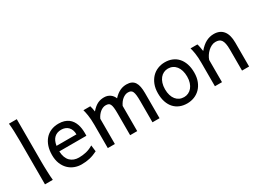

<svg xmlns="http://www.w3.org/2000/svg" viewBox="-40 -1447 2849 2126"><g transform="rotate(-30 1384.5 -384.5)"><path d="M183.1 -231.9Q183.1 -208.5 183.8 -176.8Q184.6 -145 185.8 -112.3Q187 -79.6 188.7 -49.8Q190.4 -20 192.9 0H92.8V-551.8Q92.8 -623 90.3 -680.9Q87.9 -738.8 83 -781.2H183.1Z M412.6 -236.8Q414.1 -193.8 426 -162.1Q438 -130.4 458.7 -109.6Q479.5 -88.9 507.6 -78.6Q535.6 -68.4 568.8 -68.4Q616.2 -68.4 661.6 -79.1Q707 -89.8 752 -117.2L761.7 -36.6Q735.8 -23.4 710.9 -14.2Q686 -4.9 661.1 1Q636.2 6.8 610.6 9.5Q585 12.2 556.6 12.2Q509.8 12.2 467.3 -4.2Q424.8 -20.5 392.6 -52.5Q360.4 -84.5 341.3 -131.8Q322.3 -179.2 322.3 -241.7Q322.3 -302.2 338.6 -351.3Q355 -400.4 385.3 -435.3Q415.5 -470.2 459 -489Q502.4 -507.8 556.6 -507.8Q596.7 -507.8 627.4 -498.3Q658.2 -488.8 680.7 -471.9Q703.1 -455.1 718.3 -432.6Q733.4 -410.2 742.4 -384.3Q751.5 -358.4 755.4 -330.3Q759.3 -302.2 759.3 -274.9V-255.9Q759.3 -243.7 758.8 -236.8ZM549.3 -434.6Q495.6 -434.6 461.4 -403.1Q427.2 -371.6 416.5 -305.2H671.4Q671.4 -336.4 662.4 -360.6Q653.3 -384.8 637 -401.4Q620.6 -418 598.1 -426.3Q575.7 -434.6 549.3 -434.6Z M1272 0H1181.6V-278.3Q1181.6 -323.7 1178.2 -351.8Q1174.8 -379.9 1166.7 -395.8Q1158.7 -411.6 1145 -417Q1131.3 -422.4 1110.8 -422.4Q1092.8 -422.4 1074.7 -415Q1056.6 -407.7 1040.3 -394.3Q1023.9 -380.9 1010 -362.5Q996.1 -344.2 986.3 -322.3V0H896V-300.3Q896 -372.6 887.7 -422.6Q879.4 -472.7 871.6 -498H959.5Q964.8 -482.4 968.8 -461.2Q972.7 -439.9 975.1 -422.4Q997.6 -448.2 1018.1 -464.8Q1038.6 -481.4 1058.8 -491Q1079.1 -500.5 1099.1 -504.2Q1119.1 -507.8 1140.1 -507.8Q1164.1 -507.8 1183.6 -501Q1203.1 -494.1 1218 -482.9Q1232.9 -471.7 1243.7 -456.8Q1254.4 -441.9 1260.3 -425.8Q1283.2 -450.7 1304.7 -466.6Q1326.2 -482.4 1346.7 -491.5Q1367.2 -500.5 1387 -504.2Q1406.7 -507.8 1425.8 -507.8Q1462.9 -507.8 1488.3 -495.8Q1513.7 -483.9 1529.1 -460.4Q1544.4 -437 1551 -402.3Q1557.6 -367.7 1557.6 -322.3V0H1467.3V-268.6Q1467.3 -315.9 1463.9 -345.7Q1460.4 -375.5 1452.4 -392.6Q1444.3 -409.7 1430.7 -416Q1417 -422.4 1396.5 -422.4Q1378.4 -422.4 1360.8 -415.3Q1343.3 -408.2 1326.9 -395.3Q1310.5 -382.3 1296.6 -363.8Q1282.7 -345.2 1272 -322.3Z M1770 -246.6Q1770 -204.1 1780.3 -170.4Q1790.5 -136.7 1809.3 -113.5Q1828.1 -90.3 1854 -78.1Q1879.9 -65.9 1911.6 -65.9Q1940.9 -65.9 1966.8 -78.1Q1992.7 -90.3 2012 -113.5Q2031.2 -136.7 2042.2 -170.4Q2053.2 -204.1 2053.2 -246.6Q2053.2 -289.6 2043 -323.5Q2032.7 -357.4 2013.9 -381.1Q1995.1 -404.8 1969 -417.2Q1942.9 -429.7 1911.6 -429.7Q1881.8 -429.7 1856 -417.2Q1830.1 -404.8 1811 -381.1Q1792 -357.4 1781 -323.5Q1770 -289.6 1770 -246.6ZM1679.7 -246.6Q1679.7 -309.6 1698.7 -358.2Q1717.8 -406.7 1750 -440.2Q1782.2 -473.6 1825.2 -490.7Q1868.2 -507.8 1916.5 -507.8Q1966.8 -507.8 2008.5 -490.7Q2050.3 -473.6 2080.3 -440.2Q2110.4 -406.7 2127 -358.2Q2143.6 -309.6 2143.6 -246.6Q2143.6 -183.6 2124.5 -135.3Q2105.5 -86.9 2073.2 -54.2Q2041 -21.5 1998 -4.6Q1955.1 12.2 1906.7 12.2Q1856.4 12.2 1814.7 -4.6Q1772.9 -21.5 1742.9 -54.2Q1712.9 -86.9 1696.3 -135.3Q1679.7 -183.6 1679.7 -246.6Z M2612.3 0V-268.6Q2612.3 -314.5 2606.2 -344.2Q2600.1 -374 2588.1 -391.4Q2576.2 -408.7 2557.9 -415.5Q2539.6 -422.4 2514.6 -422.4Q2488.3 -422.4 2463.1 -409.9Q2438 -397.5 2417 -377.7Q2396 -357.9 2379.9 -333Q2363.8 -308.1 2356 -283.2V0H2265.6V-300.3Q2265.6 -372.6 2257.6 -422.6Q2249.5 -472.7 2241.2 -498H2329.1Q2332 -490.2 2335 -477.8Q2337.9 -465.3 2340.3 -451.7Q2342.8 -438 2344.7 -424.8L2348.6 -402.8Q2395 -458.5 2442.4 -483.2Q2489.7 -507.8 2541.5 -507.8Q2619.6 -507.8 2661.1 -456.8Q2702.6 -405.8 2702.6 -305.2V0Z"/></g></svg>

Font: Andika New Basic
Style: Regular
Weight: 400
Designer: Victor Gaultney, Annie Olsen, Julie Remington, Don Collingsworth, Eric Hays
Foundry: SIL International
Version: Version 5.500; ttfautohint (v1.8.3)